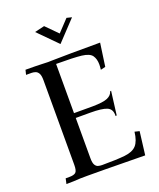

<svg xmlns="http://www.w3.org/2000/svg" viewBox="-138 -830 759 915"><g transform="rotate(-20 241.0 -372.0)"><path d="M438.5 0.5Q396.5 0.5 234.9 -2L146 -2.4Q114.7 -2.4 109.4 -2Q76.2 0.5 39.1 0.5L44.9 -26.4H64Q86.4 -26.4 95.9 -34.4Q105.5 -42.5 105.5 -72.8V-502.4Q105.5 -525.4 99.4 -536.4Q93.3 -547.4 83.5 -550.8Q73.7 -554.2 64 -554.2H36.1L42 -578.1Q92.8 -578.1 126.5 -576.7Q137.7 -575.7 155.8 -575.7L175.3 -576.2Q252.4 -578.1 420.4 -578.1L403.8 -460.9L379.4 -455.1Q381.3 -469.7 381.3 -481.4Q381.3 -509.3 368.9 -527.1Q356.4 -544.9 316.9 -549.6Q277.3 -554.2 188.5 -554.2V-304.7H282.7Q336.9 -305.2 358.9 -314.9Q380.9 -324.7 385.7 -343.3L391.1 -344.7Q377 -227.5 376 -225.1L370.1 -223.6V-229Q370.1 -259.8 345.7 -270Q321.3 -280.3 261.7 -280.3H188.5V-76.2Q188.5 -52.7 194.6 -42.2Q200.7 -31.7 210.2 -29.1Q219.7 -26.4 230 -26.4Q304.2 -26.4 345.2 -30.8Q386.2 -35.2 405 -55.9Q423.8 -76.7 429.2 -123L453.1 -117.2ZM240.7 -636.2 146.5 -731.4 196.3 -743.2 254.4 -684.6 310.1 -743.7 335.9 -737.3Z"/></g></svg>

Font: Quaaykop
Style: Regular
Weight: 400
Designer: Tup Wanders
Foundry: Free font, DO NOT SELL
Version: Version 1.00;July 31, 2023;FontCreator 11.5.0.2430 64-bit